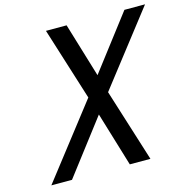

<svg xmlns="http://www.w3.org/2000/svg" viewBox="-120 -968 1057 1077"><g transform="rotate(-15 408.5 -429.5)"><path d="M489.1 -430 817 -852.5H697.2L456.6 -537.6L361.5 -852.5H241.6L374.4 -430L46.5 -7.5H166.4L406.9 -322.4L502.1 -7.5H621.9Z"/></g></svg>

Font: Stormning
Style: LightObl
Weight: 400
Designer: Robert Jablonski, Mew Too
Foundry: Cannot Into Space Fonts
Version: Version 0.90